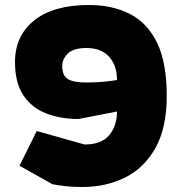

<svg xmlns="http://www.w3.org/2000/svg" viewBox="-20 -738 727 768"><path d="M309 10Q269 10 240 6.5Q211 3 190 -1L58 -75L127 -214L318 -160Q386 -160 417 -197.5Q448 -235 448 -292L294 -262Q223 -262 165.5 -284Q108 -306 74 -356Q40 -406 40 -490Q40 -595 117 -656.5Q194 -718 336 -718Q430 -718 500 -682Q570 -646 608.5 -566.5Q647 -487 647 -354Q647 -227 602 -146.5Q557 -66 480.5 -28Q404 10 309 10ZM324 -408Q369 -408 400.5 -411.5Q432 -415 448 -418Q448 -476 416.5 -511Q385 -546 326 -546Q274 -546 251.5 -524Q229 -502 229 -474Q229 -435 252 -421.5Q275 -408 324 -408Z"/></svg>

Font: Rowdies
Style: Regular
Weight: 400
Designer: Jaikishan Patel
Version: Version 1.000; ttfautohint (v1.8.3)